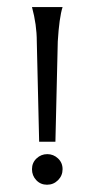

<svg xmlns="http://www.w3.org/2000/svg" viewBox="-20 -509 264 536"><path d="M154.7 -489.3Q145.3 -460 141.3 -393.3L134.7 -113.3H89.3L82.7 -393.3Q82.7 -440 69.3 -489.3ZM111.3 6.7Q93.3 6.7 81.3 -6Q69.3 -18.7 69.3 -36.7Q69.3 -54.7 82 -66.7Q94.7 -78.7 112 -78.7Q129.3 -78.7 142 -66.7Q154.7 -54.7 154.7 -36.7Q154.7 -18.7 142 -6Q129.3 6.7 111.3 6.7Z"/></svg>

Font: Tenali Ramakrishna
Style: Regular
Weight: 400
Designer: Appaji Ambarisha Darbha
Foundry: Andhrapradesh Society for Knowledge Networks
Version: Version 1.0.5; ttfautohint (v1.2.25-373a) -l 7 -r 28 -G 50 -